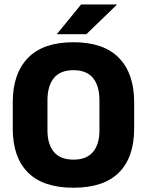

<svg xmlns="http://www.w3.org/2000/svg" viewBox="-20 -847 675 882"><path d="M317.4 15.4Q178.2 15.4 108.4 -54.5Q38.6 -124.4 38.6 -256.1V-377.5Q38.6 -509.4 108.7 -581.2Q178.8 -653 317.4 -653Q456 -653 526.2 -581.2Q596.3 -509.4 596.3 -377.5V-256.1Q596.3 -124.4 526.5 -54.5Q456.7 15.4 317.4 15.4ZM317.4 -113.7Q377.8 -113.7 407.3 -149Q436.8 -184.3 436.8 -248.6V-385.3Q436.8 -452.6 407.3 -488.6Q377.8 -524.6 317.4 -524.6Q257.1 -524.6 227.6 -488.6Q198 -452.6 198 -385.3V-248.6Q198 -184.3 227.6 -149Q257.1 -113.7 317.4 -113.7ZM242.1 -691.3 352.5 -826.5H516.5V-825L376.9 -690H242.1Z"/></svg>

Font: Anek Devanagari Medium
Style: Regular
Weight: 500
Designer: Kailash Malviya (Devanagari) & Yesha Goshar (Latin)
Foundry: Ek Type
Version: Version 1.003